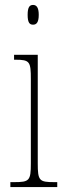

<svg xmlns="http://www.w3.org/2000/svg" viewBox="-20 -758 259 778"><path d="M114 -658C127 -658 137 -666 137 -698C137 -729 127 -738 114 -738C100 -738 92 -729 92 -698C92 -666 100 -658 114 -658ZM22 0H212V-20H199C139 -20 133 -26 133 -96V-536H37V-516H43C101 -516 105 -508 105 -437V-96C105 -26 99 -20 38 -20H22Z"/></svg>

Font: Noto Serif Bengali ExtraCondensed Thin
Style: Regular
Weight: 100
Width: 2
Designer: Juan Bruce, Universal Thirst, Indian Type Foundry and the Monotype Design Team.
Foundry: Monotype Imaging Inc.
Version: Version 2.003